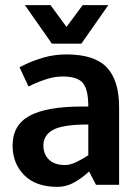

<svg xmlns="http://www.w3.org/2000/svg" viewBox="-20 -720 539 748"><path d="M149 -153Q149 -119 171 -98Q193 -77 233 -77Q253 -77 277 -88.5Q301 -100 324 -115V-235Q226 -235 187.5 -214.5Q149 -194 149 -153ZM204 8Q119 8 74 -38Q29 -84 29 -153Q29 -233 95.5 -269Q162 -305 299 -305H324Q324 -371 303 -396.5Q282 -422 224 -422Q193 -422 162 -412Q131 -402 111 -392.5Q91 -383 91 -383L56 -458Q56 -458 81.5 -470.5Q107 -483 149 -495.5Q191 -508 239 -508Q348 -508 396 -457.5Q444 -407 444 -302V0H354L327 -52Q302 -28 270.5 -10Q239 8 204 8ZM402 -700 297 -550H182L77 -700H177L239 -615L302 -700Z"/></svg>

Font: Epunda Sans SemiBold
Style: Regular
Weight: 600
Designer: Simon Atzbach
Foundry: typofactur
Version: Version 2.204; ttfautohint (v1.8.4.7-5d5b)